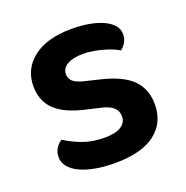

<svg xmlns="http://www.w3.org/2000/svg" viewBox="-98 -580 665 686"><g transform="rotate(-20 235.0 -237.0)"><path d="M432 -134Q432 -64 380 -24.5Q328 15 228 15Q187 15 153.5 9Q120 3 95.5 -8.5Q71 -20 57.5 -36.5Q44 -53 44 -73Q44 -92 52.5 -106Q61 -120 75 -129Q103 -111 139.5 -97Q176 -83 224 -83Q265 -83 286 -96.5Q307 -110 307 -134Q307 -175 247 -188L191 -201Q117 -218 81.5 -252Q46 -286 46 -343Q46 -408 98 -448.5Q150 -489 244 -489Q280 -489 310.5 -483.5Q341 -478 363.5 -467.5Q386 -457 398.5 -442.5Q411 -428 411 -409Q411 -391 403 -377.5Q395 -364 384 -356Q375 -362 360.5 -368Q346 -374 328.5 -379Q311 -384 291.5 -387.5Q272 -391 253 -391Q214 -391 192 -378.5Q170 -366 170 -343Q170 -326 182.5 -315Q195 -304 226 -297L275 -285Q358 -266 395 -229.5Q432 -193 432 -134Z"/></g></svg>

Font: Baloo Da 2 SemiBold
Style: Regular
Weight: 600
Designer: Noopur Datye, Sulekha Rajkumar and Ek Type
Foundry: Ek Type
Version: Version 1.640;hotconv 1.0.111;makeotfexe 2.5.65597; ttfautoh